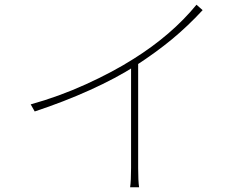

<svg xmlns="http://www.w3.org/2000/svg" viewBox="-20 -776 1040 813"><path d="M546 -527Q707 -628 812 -756L838 -733Q775 -665 708.5 -610Q642 -555 553 -497Q472 -445 361.5 -395Q251 -345 127 -304L110 -334Q229 -367 343.5 -419Q458 -471 546 -527ZM565 -527V-65Q565 -9 569 17H531Q535 -11 535 -65V-509Z"/></svg>

Font: Merged Yaku Han JP Thin
Style: Regular
Weight: 250
Designer: Ryoko NISHIZUKA 西塚涼子 (kana, bopomofo & ideographs); Paul D. Hunt (Latin, Greek & Cyrillic); Sandoll Communications 산돌커뮤니
Foundry: Adobe
Version: Version 2.004